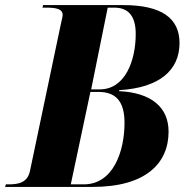

<svg xmlns="http://www.w3.org/2000/svg" viewBox="-54 -734 725 754"><path d="M-34 0H310C519 0 608 -93 608 -217C608 -313 540 -370 414 -376V-380C572 -389 651 -458 651 -565C651 -663 580 -714 430 -714H115L113 -704H126C167 -704 192 -699 192 -675C192 -667 187 -650 184 -635L64 -64C55 -17 19 -10 -19 -10H-31ZM338 -383H304L369 -704H395C450 -704 479 -671 479 -601C479 -495 437 -383 338 -383ZM275 -10H224L301 -373H333C398 -373 435 -339 435 -252C435 -138 390 -10 275 -10Z"/></svg>

Font: Noto Serif Display SemiCondensed ExtraBold
Style: Italic
Weight: 800
Width: 4
Italic angle: -12°
Designer: Monotype Design Team
Foundry: Monotype Imaging Inc.
Version: Version 2.009